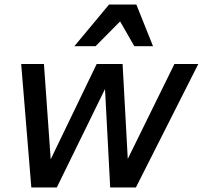

<svg xmlns="http://www.w3.org/2000/svg" viewBox="-20 -832 900 852"><path d="M74 -548H175L205 -125L409 -548H524L547 -127L754 -548H860L583 0H469L446 -437L232 0H119ZM659 -627H576L513 -737L404 -627H310L464 -812H585Z"/></svg>

Font: Application Medium
Style: Italic
Weight: 500
Italic angle: -12°
Designer: Wei Huang
Foundry: Wei Huang
Version: Version 0.012